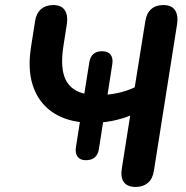

<svg xmlns="http://www.w3.org/2000/svg" viewBox="-20 -733 736 761"><path d="M518 8Q485 8 471 -11Q457 -30 463 -66L496 -275Q473 -265 441.5 -257.5Q410 -250 375 -247L390 -258L372 -142Q365 -98 320 -98Q298 -98 287.5 -112Q277 -126 281 -150L298 -258L308 -248Q233 -255 182 -292.5Q131 -330 110 -394.5Q89 -459 103 -547L119 -649Q124 -681 143 -697Q162 -713 191 -713Q223 -713 236.5 -693Q250 -673 245 -638L231 -548Q218 -462 240.5 -416.5Q263 -371 323 -360L313 -354L334 -486Q341 -530 385 -530Q408 -530 418.5 -516Q429 -502 425 -478L405 -350L394 -357Q425 -359 456 -366.5Q487 -374 514 -387L556 -649Q561 -681 579.5 -697Q598 -713 627 -713Q660 -713 673.5 -693Q687 -673 682 -638L590 -56Q585 -24 566 -8Q547 8 518 8Z"/></svg>

Font: Nunito Variable Extra Light
Style: Italic
Weight: 200
Italic angle: -9°
Designer: Vernon Adams
Foundry: Vernon Adams
Version: Version 3.602